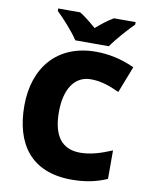

<svg xmlns="http://www.w3.org/2000/svg" viewBox="-100 -999 848 1082"><g transform="rotate(10 324.5 -458.5)"><path d="M270 -767H462C493 -813 553 -879 587 -913V-927H463C428 -907 400 -884 365 -854C330 -884 305 -905 270 -927H144V-913C182 -877 240 -813 270 -767ZM395 -566C455 -566 507 -547 559 -522L618 -674C545 -709 466 -724 397 -724C174 -724 51 -571 51 -355C51 -138 152 10 385 10C459 10 524 -2 587 -30V-193C527 -168 469 -148 406 -148C300 -148 249 -219 249 -354C249 -487 304 -566 395 -566Z"/></g></svg>

Font: Noto Sans Sinhala UI Black
Style: Regular
Weight: 900
Designer: Jelle Bosma - Monotype Design Team
Foundry: Monotype Imaging Inc.
Version: Version 2.006